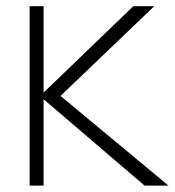

<svg xmlns="http://www.w3.org/2000/svg" viewBox="-20 -582 548 602"><path d="M72.9 0H116.7V-270.8L433.3 0H508.3L169.8 -281.2L463.5 -562.5H397.9L116.7 -291.7V-562.5H72.9Z"/></svg>

Font: Manrope3 Thin
Style: Regular
Weight: 100
Width: 4
Designer: Mikhail Sharanda
Foundry: Mikhail Sharanda
Version: Version 3.000;PS 003.000;hotconv 1.0.88;makeotf.lib2.5.64775